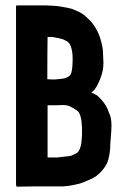

<svg xmlns="http://www.w3.org/2000/svg" viewBox="-20 -699 480 719"><path d="M392.6 -154.3Q392.6 -154.3 392.6 -142.6Q391.6 -131.8 390.6 -127Q390.6 -122.1 385.7 -102.5Q381.8 -84 364.3 -62.5Q354.5 -50.8 340.8 -40Q327.1 -30.3 306.6 -22.5Q292 -15.6 279.3 -11.7Q265.6 -7.8 236.3 -2.9Q217.8 0 197.3 -1Q175.8 -1 153.3 -1Q138.7 -1 109.4 -1Q87.9 -1 44.9 0Q43 0 41 -2Q40 -4.9 40 -6.8Q40 -90.8 40 -257.8Q40 -397.5 40 -674.8Q40 -677.7 41 -677.7Q42 -678.7 43.9 -678.7Q80.1 -678.7 153.3 -678.7Q153.3 -678.7 173.8 -677.7Q194.3 -676.8 205.1 -674.8Q235.4 -669.9 249 -666Q261.7 -661.1 276.4 -654.3Q290 -647.5 300.8 -637.7Q311.5 -627.9 320.3 -619.1Q340.8 -594.7 351.6 -566.4Q362.3 -537.1 365.2 -510.7Q365.2 -510.7 367.2 -467.8Q369.1 -424.8 341.8 -375Q337.9 -368.2 334 -363.3Q329.1 -359.4 322.3 -352.5Q332 -347.7 337.9 -344.7Q344.7 -341.8 348.6 -336.9Q358.4 -328.1 368.2 -315.4Q377 -303.7 382.8 -291Q384.8 -286.1 388.7 -275.4Q397.5 -259.8 397.5 -227.5Q397.5 -216.8 396.5 -205.1Q392.6 -154.3 392.6 -154.3ZM157.2 -402.3Q167 -402.3 177.7 -401.4Q181.6 -401.4 184.6 -401.4Q190.4 -401.4 195.3 -402.3Q206.1 -403.3 213.9 -404.3Q222.7 -405.3 228.5 -408.2Q234.4 -410.2 239.3 -414.1Q245.1 -418.9 247.1 -426.8Q252 -443.4 252 -477.5Q252 -479.5 252 -481.4Q252 -513.7 241.2 -534.2Q238.3 -538.1 234.4 -542Q230.5 -544.9 223.6 -547.9Q217.8 -551.8 209 -553.7Q200.2 -556.6 190.4 -557.6Q183.6 -559.6 174.8 -560.5Q167 -560.5 158.2 -560.5Q157.2 -507.8 157.2 -402.3ZM287.1 -220.7Q285.2 -272.5 269.5 -284.2Q252.9 -295.9 239.3 -301.8Q229.5 -305.7 217.8 -305.7Q216.8 -305.7 215.8 -305.7Q202.1 -304.7 185.5 -304.7Q176.8 -304.7 158.2 -304.7Q158.2 -239.3 158.2 -109.4Q160.2 -109.4 164.1 -109.4Q180.7 -109.4 194.3 -109.4Q209 -110.4 219.7 -112.3Q231.4 -113.3 239.3 -114.3Q248 -115.2 253.9 -119.1Q259.8 -122.1 267.6 -126Q276.4 -130.9 282.2 -151.4Q285.2 -162.1 286.1 -178.7Q287.1 -188.5 287.1 -201.2Q287.1 -210 287.1 -220.7Z"/></svg>

Font: Typeface
Style: Regular
Weight: 400
Version: Version 1.0